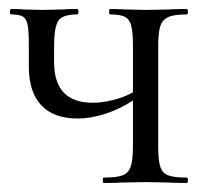

<svg xmlns="http://www.w3.org/2000/svg" viewBox="-20 -406 466 426"><path d="M394 0Q369 0 354 -1L304 -2L251 -1Q236 0 210 0Q208 0 208 -6Q208 -12 210 -12Q239 -12 252 -17Q265 -22 270 -36.5Q275 -51 275 -81V-183Q244 -163 212 -153Q180 -143 153 -143Q99 -143 71.5 -172.5Q44 -202 44 -258V-305Q44 -336 41.5 -350Q39 -364 31 -369Q23 -374 5 -374Q2 -374 2 -380Q2 -386 5 -386Q24 -386 34 -385L74 -384L118 -385Q130 -386 151 -386Q154 -386 154 -380Q154 -374 151 -374Q119 -374 109.5 -360Q100 -346 100 -303V-268Q100 -178 186 -178Q206 -178 230.5 -184Q255 -190 275 -201V-305Q275 -335 271 -349.5Q267 -364 256.5 -369Q246 -374 224 -374Q222 -374 222 -380Q222 -386 224 -386Q246 -386 259 -385L304 -384L355 -385Q370 -386 394 -386Q397 -386 397 -380Q397 -374 394 -374Q366 -374 353 -368Q340 -362 335.5 -347.5Q331 -333 331 -303V-81Q331 -51 335.5 -36.5Q340 -22 353 -17Q366 -12 394 -12Q397 -12 397 -6Q397 0 394 0Z"/></svg>

Font: Cormorant Garamond
Style: Regular
Weight: 400
Designer: Christian Thalmann (Catharsis Fonts)
Version: Version 3.000